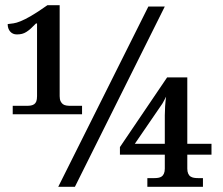

<svg xmlns="http://www.w3.org/2000/svg" viewBox="-20 -715 852 735"><path d="M117.8 -625.2Q106.4 -613.4 97.5 -605.4Q88.6 -597.5 80.7 -592.6Q72.8 -587.6 64.1 -585.4Q55.4 -583.2 44.6 -583.2Q28.7 -583.2 19.1 -594.1Q9.4 -605 9.4 -622.8Q21.3 -624.3 31.9 -625.7Q42.6 -627.2 58.7 -633.7Q74.8 -640.1 98.8 -654Q122.8 -667.8 161.4 -695H208.4V-347Q208.4 -334.7 212.1 -327.2Q215.8 -319.8 221 -316.1Q226.2 -312.4 233.9 -311.1Q241.6 -309.9 249 -309.9H294.1V-277.7H28.7V-309.9H82.2Q91.1 -309.9 98.3 -311.1Q105.4 -312.4 110.9 -316.1Q116.3 -319.8 119.1 -327.2Q121.8 -334.7 121.8 -347V-625.2ZM266.8 0H203L548 -690.1H610.9ZM697 -122.8V-69.3Q697 -57.9 700.5 -50.2Q704 -42.6 709.7 -39.1Q715.3 -35.6 722.5 -34.4Q729.7 -33.2 737.6 -33.2H756.9V0H544.1V-33.2H571.3Q579.2 -33.2 586.1 -34.4Q593.1 -35.6 598.5 -39.1Q604 -42.6 607.4 -50.2Q610.9 -57.9 610.9 -69.3V-122.8H439.1V-152L619.8 -418.8H697V-164.4H789.6V-122.8ZM610.9 -273.8Q610.9 -289.1 612.1 -308.4Q613.4 -327.7 615.8 -345Q611.9 -337.6 607.9 -329.7Q604 -321.8 601.5 -318.3L496 -164.4H610.9Z"/></svg>

Font: Shan Wanhai
Style: Regular
Weight: 400
Designer: Khon Soe Zaw Thu
Foundry: Shan Unicode
Version: Version 1.00 June 3, 2017, initial release